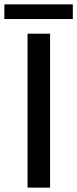

<svg xmlns="http://www.w3.org/2000/svg" viewBox="-50 -858 353 878"><path d="M179 -704H76V0H179ZM283 -838H-30V-771H283Z"/></svg>

Font: Geom
Style: Regular
Weight: 400
Version: Version 1.102